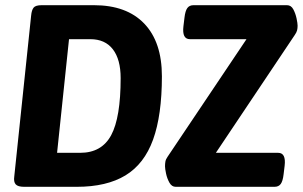

<svg xmlns="http://www.w3.org/2000/svg" viewBox="-20 -720 1167 740"><path d="M73 0Q49 0 40.5 -9.5Q32 -19 35 -40L100 -660Q102 -681 109.5 -690.5Q117 -700 141 -700H342Q468 -700 536 -629Q604 -558 604 -426Q604 -276 570 -182Q536 -88 463.5 -44Q391 0 276 0ZM200 -131H289Q372 -131 408.5 -199Q445 -267 445 -419Q445 -491 415 -530Q385 -569 328 -569H246ZM657 0Q642 0 633 -16Q624 -32 620 -51Q616 -70 616 -79Q616 -89 617.5 -97.5Q619 -106 626 -116L930 -569H712Q681 -569 687 -619L691 -652Q694 -678 702 -689Q710 -700 726 -700H1086Q1102 -700 1110.5 -684Q1119 -668 1123 -649Q1127 -630 1127 -621Q1127 -611 1125 -603Q1123 -595 1116 -585L812 -131H1052Q1083 -131 1077 -81L1073 -48Q1070 -22 1062 -11Q1054 0 1038 0Z"/></svg>

Font: Asap Semi Condensed Semi Condensed Regular
Style: Bold Italic
Weight: 700
Width: 4
Italic angle: -6°
Designer: Pablo Cosgaya
Foundry: Omnibus-Type
Version: Version 3.001; ttfautohint (v1.8.4.7-5d5b)